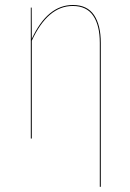

<svg xmlns="http://www.w3.org/2000/svg" viewBox="-20 -547 515 758"><path d="M267.6 -527.3Q324.2 -527.3 351.1 -487.8Q377.9 -448.2 377.9 -377.9V190.4H374V-377.9Q374 -446.8 347.9 -485.1Q321.8 -523.4 267.1 -523.4Q168.5 -523.4 105.5 -386.2V0H101.6V-517.1H105L105.5 -393.6Q167.5 -527.3 267.6 -527.3Z"/></svg>

Font: Fira Sans Compressed Four
Style: Regular
Weight: 100
Width: 1
Designer: Carrois Corporate & Edenspiekermann AG
Foundry: Carrois Corporate GbR & Edenspiekermann AG
Version: Version 4.203;PS 004.203;hotconv 1.0.88;makeotf.lib2.5.64775